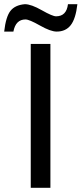

<svg xmlns="http://www.w3.org/2000/svg" viewBox="-55 -898 390 918"><path d="M186 0H92V-688H186ZM216 -747Q187 -747 136 -776Q85 -805 67 -805Q20 -805 9 -747H-35Q-27 -818 -5 -846Q17 -874 64 -878Q94 -878 145 -849Q196 -820 213 -820Q263 -820 270 -878H315Q307 -808 283 -777.5Q259 -747 216 -747Z"/></svg>

Font: Libra Sans
Style: Regular
Weight: 400
Foundry: Context Ltd
Version: Version 1.002